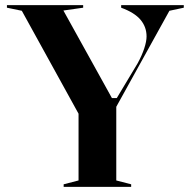

<svg xmlns="http://www.w3.org/2000/svg" viewBox="-20 -728 744 748"><path d="M228 0V-10L286 -25V-285L65 -686L7 -698V-708H304V-698L227 -687L416 -346H435L516 -481Q533 -512 542 -539.5Q551 -567 551 -586Q551 -623 527.5 -651Q504 -679 452 -698V-708H696V-698L640 -686L433 -312V-25L491 -10V0Z"/></svg>

Font: Kalnia Thin Medium
Style: Regular
Weight: 500
Version: Version 1.105